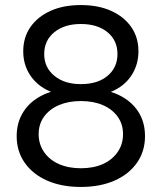

<svg xmlns="http://www.w3.org/2000/svg" viewBox="-20 -730 640 760"><path d="M300 10Q224 10 167 -15Q110 -40 78 -85.5Q46 -131 46 -191Q46 -247 74 -289.5Q102 -332 153 -355.5Q204 -379 271 -379V-351Q211 -351 166.5 -373.5Q122 -396 97 -436Q72 -476 72 -527Q72 -582 100.5 -623Q129 -664 180 -687Q231 -710 300 -710Q369 -710 420 -687Q471 -664 499.5 -623Q528 -582 528 -527Q528 -477 503.5 -436.5Q479 -396 434.5 -373.5Q390 -351 329 -351V-379Q396 -379 447 -355.5Q498 -332 526 -290Q554 -248 554 -191Q554 -131 522 -85.5Q490 -40 433 -15Q376 10 300 10ZM300 -64Q350 -64 387 -80.5Q424 -97 445.5 -128Q467 -159 467 -199Q467 -239 445.5 -268.5Q424 -298 387 -314Q350 -330 300 -330Q251 -330 213.5 -314Q176 -298 154.5 -268.5Q133 -239 133 -199Q133 -159 154.5 -128Q176 -97 213.5 -80.5Q251 -64 300 -64ZM300 -397Q367 -397 406 -430Q445 -463 445 -516Q445 -570 405.5 -602.5Q366 -635 300 -635Q235 -635 195 -602.5Q155 -570 155 -516Q155 -463 195 -430Q235 -397 300 -397Z"/></svg>

Font: SUSE
Style: Regular
Weight: 400
Designer: Rene Bieder
Foundry: SUSE
Version: Version 1.000